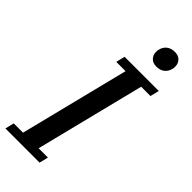

<svg xmlns="http://www.w3.org/2000/svg" viewBox="-310 -946 993 993"><g transform="rotate(45 186.0 -450.0)"><path d="M-14 -49H54L204 -649H136L148 -698H398L386 -649H318L168 -49H236L224 0H-26ZM300 -778Q273 -778 259 -793.5Q245 -809 245 -828Q245 -833 245 -838.5Q245 -844 247 -849Q252 -872 269.5 -886Q287 -900 314 -900Q341 -900 355 -884.5Q369 -869 369 -850Q369 -845 369 -839.5Q369 -834 367 -829Q362 -806 344.5 -792Q327 -778 300 -778Z"/></g></svg>

Font: IBM Plex Serif Medium
Style: Italic
Weight: 500
Italic angle: -14°
Designer: Mike Abbink, Paul van der Laan, Pieter van Rosmalen
Foundry: Bold Monday
Version: Version 2.5